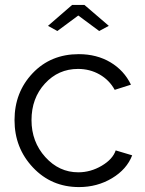

<svg xmlns="http://www.w3.org/2000/svg" viewBox="-20 -750 589 780"><path d="M175 -645 273 -730H323L422 -645L383 -624L298 -687L213 -624ZM301 10Q189 10 114 -69.5Q39 -149 39 -262Q39 -375 112.5 -452.5Q186 -530 300 -530Q373 -530 428.5 -497Q484 -464 512 -406L446 -385Q424 -425 384.5 -447.5Q345 -470 297 -470Q217 -470 162.5 -410.5Q108 -351 108 -262Q108 -174 164 -112Q220 -50 298 -50Q348 -50 393 -76.5Q438 -103 450 -139L517 -119Q495 -62 435 -26Q375 10 301 10Z"/></svg>

Font: Raleway-v4020
Style: Regular
Weight: 400
Designer: Matt McInerney, Pablo Impallari, Rodrigo Fuenzalida
Foundry: Matt McInerney, Pablo Impallari, Rodrigo Fuenzalida
Version: Version 4.020;PS 004.020;hotconv 1.0.88;makeotf.lib2.5.64775